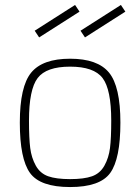

<svg xmlns="http://www.w3.org/2000/svg" viewBox="-20 -746 566 775"><path d="M106 -453Q152 -509 263 -509Q374 -509 420 -453Q466 -397 466 -251Q466 -105 425 -48Q384 9 263 9Q142 9 101 -48Q60 -105 60 -251Q60 -397 106 -453ZM429 -259Q429 -385 394 -431Q359 -477 263 -477Q167 -477 132 -431Q97 -385 97 -259Q97 -188 102 -148.5Q107 -109 124.5 -77.5Q142 -46 174.5 -34.5Q207 -23 263 -23Q319 -23 351.5 -34.5Q384 -46 401.5 -77.5Q419 -109 424 -148.5Q429 -188 429 -259ZM305 -622 468 -726 486 -699 323 -595ZM120 -622 283 -726 301 -699 138 -595Z"/></svg>

Font: Titillium Web ExtraLight
Style: Regular
Weight: 275
Version: Version 1.002;PS 57.000;hotconv 1.0.70;makeotf.lib2.5.55311